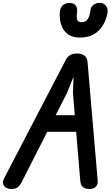

<svg xmlns="http://www.w3.org/2000/svg" viewBox="-42 -1296 758 1317"><path d="M33.5 0.5Q14.5 0.5 -0.8 -9Q-16 -18.5 -20.5 -35.2Q-25 -52 -12.5 -75L408.5 -884Q418.5 -904 437.2 -916.5Q456 -929 488 -929Q518 -929 537 -914.5Q556 -900 558.5 -871L628 -58.5Q630.5 -28.5 614.2 -14Q598 0.5 571 0.5Q540.5 0.5 525.8 -14Q511 -28.5 509 -52L480.5 -392H282L105 -43.5Q91.5 -18.5 76 -9Q60.5 0.5 33.5 0.5ZM340 -506H471L458.5 -656L462.5 -770L417.5 -658.5ZM506.5 -1038.5Q458.5 -1038.5 429.5 -1057.5Q400.5 -1076.5 386.5 -1105.5Q372.5 -1134.5 369.2 -1165Q366 -1195.5 369 -1219Q374 -1249 391.5 -1262.2Q409 -1275.5 433.5 -1275.5Q466 -1275.5 477.5 -1258.2Q489 -1241 487 -1221Q482.5 -1186.5 485.2 -1170Q488 -1153.5 497 -1148.5Q506 -1143.5 519 -1143.5Q531.5 -1143.5 543.5 -1149.8Q555.5 -1156 565 -1174Q574.5 -1192 578.5 -1226.5Q582 -1251 600.2 -1263.8Q618.5 -1276.5 642.5 -1276.5Q668 -1276.5 684 -1257.2Q700 -1238 695.5 -1207.5Q692 -1186 681 -1157.2Q670 -1128.5 648.8 -1101.2Q627.5 -1074 592.8 -1056.2Q558 -1038.5 506.5 -1038.5Z"/></svg>

Font: Edu AU VIC WA NT Pre SemiBold
Style: Regular
Weight: 600
Designer: Tina and Corey Anderson, Eben Sorkin, Mirko Velimirovic
Foundry: Google for Education
Version: Version 1.001